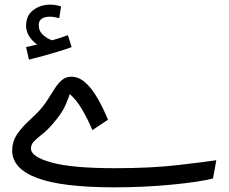

<svg xmlns="http://www.w3.org/2000/svg" viewBox="-20 -782 982 823"><path d="M471.2 21Q246.1 21 139.2 -19Q32.2 -59.1 32.2 -137.2Q32.2 -173.8 51 -202.9Q69.8 -231.9 95.5 -255.9Q121.1 -279.8 141.1 -299.8Q166 -326.2 183.1 -353Q200.2 -379.9 214.6 -402.3Q229 -424.8 245.6 -439Q262.2 -453.1 285.2 -453.1Q317.9 -453.1 345.9 -428Q374 -402.8 397.9 -361.3Q421.9 -319.8 442.9 -269L376 -224.1Q357.9 -268.1 333 -311Q308.1 -354 278.8 -378.9Q276.9 -369.1 261 -332Q245.1 -294.9 206.1 -251Q182.1 -223.1 160.6 -206.5Q139.2 -189.9 126 -176.5Q112.8 -163.1 112.8 -145Q112.8 -109.9 200.9 -85.4Q289.1 -61 472.2 -61Q626 -61 739 -74Q852.1 -86.9 907.2 -95.2L893.1 -17.1Q866.2 -9.8 820.1 -2.9Q773.9 3.9 716.1 9.5Q658.2 15.1 595.2 18.1Q532.2 21 471.2 21ZM104 -526.4 91.8 -580.1Q106.9 -583 117.9 -586.2Q128.9 -589.4 139.2 -591.3Q120.1 -604 106 -625.2Q91.8 -646.5 91.8 -671.4Q91.8 -716.3 123.3 -739.3Q154.8 -762.2 194.8 -762.2Q217.8 -762.2 241.7 -754.4L233.9 -704.1Q224.1 -706.1 215.1 -708.3Q206.1 -710.4 194.8 -710.4Q146 -710.4 146 -674.3Q146 -648.4 165.5 -631.3Q185.1 -614.3 204.1 -609.4Q241.7 -620.1 271 -631.3L287.1 -580.1Q263.2 -571.3 230.5 -561.3Q197.8 -551.3 164.8 -542.2Q131.8 -533.2 104 -526.4Z"/></svg>

Font: Kurinto Seri
Style: Regular
Weight: 400
Designer: Kurinto was developed by Clint Goss from a range of fonts that are compatible with the SIL Open Font License Version 1.1
Foundry: Clinton F. Goss
Version: Version 2.196; July 25, 2020